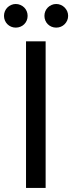

<svg xmlns="http://www.w3.org/2000/svg" viewBox="-21 -917 353 937"><path d="M201.7 0H106V-715.3H201.7ZM-1.5 -839.4Q-1.5 -851.6 2.9 -862.1Q7.3 -872.6 15.1 -880.4Q22.9 -888.2 33.4 -892.8Q43.9 -897.5 55.7 -897.5Q67.9 -897.5 78.6 -892.8Q89.4 -888.2 97.2 -880.4Q105 -872.6 109.4 -862.1Q113.8 -851.6 113.8 -839.4Q113.8 -827.6 109.4 -817.1Q105 -806.6 97.2 -798.8Q89.4 -791 78.6 -786.6Q67.9 -782.2 55.7 -782.2Q43.9 -782.2 33.4 -786.6Q22.9 -791 15.1 -798.8Q7.3 -806.6 2.9 -817.1Q-1.5 -827.6 -1.5 -839.4ZM195.8 -839.4Q195.8 -851.6 200.2 -862.1Q204.6 -872.6 212.4 -880.4Q220.2 -888.2 230.7 -892.8Q241.2 -897.5 253.4 -897.5Q265.6 -897.5 276.1 -892.8Q286.6 -888.2 294.4 -880.4Q302.2 -872.6 306.9 -862.1Q311.5 -851.6 311.5 -839.4Q311.5 -827.6 306.9 -817.1Q302.2 -806.6 294.4 -798.8Q286.6 -791 276.1 -786.6Q265.6 -782.2 253.4 -782.2Q241.2 -782.2 230.7 -786.6Q220.2 -791 212.4 -798.8Q204.6 -806.6 200.2 -817.1Q195.8 -827.6 195.8 -839.4Z"/></svg>

Font: Proza Libre
Style: Regular
Weight: 400
Designer: Jasper de Waard
Foundry: Jasper de Waard
Version: Version 1.001; ttfautohint (v1.4.1.8-43bc)